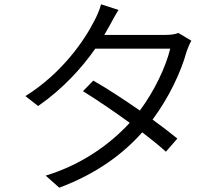

<svg xmlns="http://www.w3.org/2000/svg" viewBox="-20 -830 1040 891"><path d="M530 -784 449 -810C443 -786 428 -752 419 -736C373 -644 269 -491 98 -384L157 -338C271 -417 360 -515 422 -604H770C749 -518 696 -407 629 -317C557 -367 481 -417 413 -456L365 -407C431 -366 509 -313 582 -260C491 -161 360 -66 192 -15L255 41C427 -23 552 -116 640 -216C682 -184 720 -153 750 -126L803 -187C770 -214 731 -244 688 -275C764 -377 820 -496 846 -591C851 -605 860 -628 868 -641L808 -677C793 -671 773 -668 747 -668H464L488 -710C498 -728 514 -759 530 -784Z"/></svg>

Font: Noto Sans HK DemiLight
Style: Regular
Weight: 350
Designer: Ryoko NISHIZUKA 西塚涼子 (kana, bopomofo & ideographs); Paul D. Hunt (Latin, Greek & Cyrillic); Sandoll Communications 산돌커뮤니
Foundry: Adobe
Version: Version 2.004;hotconv 1.0.118;makeotfexe 2.5.65603